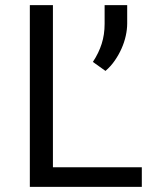

<svg xmlns="http://www.w3.org/2000/svg" viewBox="-20 -731 640 751"><path d="M187 -76.7H534.7V0H96.7V-710.9H187ZM477.5 -639.2Q477.5 -616.2 471.9 -590.8Q466.3 -565.4 455.3 -540.8Q444.3 -516.1 428.7 -493.7Q413.1 -471.2 392.6 -453.6L343.3 -488.8Q366.2 -523.4 377.7 -559.6Q389.2 -595.7 389.2 -637.7V-710.9H477.5Z"/></svg>

Font: Roboto Mono
Style: Regular
Weight: 400
Designer: Google
Version: Version 2.000985; 2015; ttfautohint (v1.3)